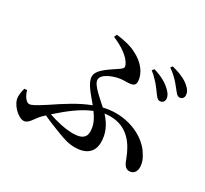

<svg xmlns="http://www.w3.org/2000/svg" viewBox="-155 -981 1311 1230"><g transform="rotate(30 500.0 -366.0)"><path d="M833 -522C852 -521 866 -534 866 -553C866 -573 856 -591 834 -612C805 -640 767 -663 704 -682L692 -667C740 -630 767 -592 787 -565C805 -540 817 -522 833 -522ZM931 -605C949 -605 962 -616 962 -636C962 -658 950 -678 925 -699C898 -721 858 -741 796 -756L786 -742C839 -705 862 -674 882 -649C903 -624 914 -605 931 -605ZM142 24C178 24 196 -25 229 -58L250 -78C298 -55 342 -39 380 -24C432 -4 467 7 512 7C594 7 642 -32 642 -105C642 -164 621 -219 569 -276C583 -278 597 -279 611 -279C739 -279 800 -185 832 -101C846 -61 860 -35 889 -35C923 -35 938 -62 938 -89C938 -122 927 -152 899 -192C855 -254 760 -315 632 -315C601 -315 570 -311 540 -304C490 -350 421 -404 421 -442C421 -486 505 -515 551 -520C594 -525 652 -512 652 -557C652 -620 603 -679 536 -712C492 -736 439 -746 385 -753L376 -732C446 -703 506 -662 527 -618C536 -601 535 -591 516 -577C476 -547 379 -497 379 -443C379 -393 430 -342 477 -284C391 -252 309 -198 227 -143C155 -97 136 -87 119 -87C99 -87 76 -116 64 -158L45 -157C39 -138 35 -116 35 -94C35 -38 102 24 142 24ZM499 -255C532 -210 548 -173 548 -129C548 -89 525 -64 455 -64C401 -64 331 -80 274 -100C349 -167 423 -225 499 -255Z"/></g></svg>

Font: GenKiMin2 TW SB
Style: Regular
Weight: 600
Version: Version 2.100;PS 2.1;hotconv 16.6.51;makeotf.lib2.5.65220 DE